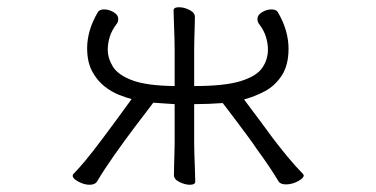

<svg xmlns="http://www.w3.org/2000/svg" viewBox="-20 -502 1040 531"><path d="M463 -214Q448 -215 433 -216Q418 -217 404 -218Q384 -192 354.5 -153Q325 -114 296.5 -73.5Q268 -33 249 -1Q243 9 228 9Q213 9 197 0.5Q181 -8 181 -16Q181 -19 184 -22Q197 -35 215 -56.5Q233 -78 263.5 -118.5Q294 -159 344 -228Q329 -232 308.5 -240Q288 -248 268 -264Q248 -280 234.5 -305.5Q221 -331 221 -369Q221 -392 228 -417Q235 -442 251 -469Q256 -476 268 -476Q281 -476 294 -468.5Q307 -461 307 -449Q307 -441 302 -435Q289 -418 283.5 -400Q278 -382 278 -365Q278 -341 292 -318Q306 -295 345.5 -280Q385 -265 463 -264V-366Q463 -376 462.5 -397Q462 -418 461 -440Q460 -462 460 -473Q460 -482 475 -482Q489 -482 504 -474.5Q519 -467 519 -455Q519 -447 518.5 -430.5Q518 -414 517.5 -396Q517 -378 517 -366V-264Q601 -264 645 -277.5Q689 -291 705 -314Q721 -337 721 -365Q721 -382 715.5 -400Q710 -418 697 -435Q692 -441 692 -449Q692 -461 705 -468.5Q718 -476 731 -476Q743 -476 748 -469Q764 -442 771 -416.5Q778 -391 778 -368Q778 -322 759.5 -293.5Q741 -265 713 -250Q685 -235 655 -227Q655 -227 668 -209.5Q681 -192 699.5 -167.5Q718 -143 733 -122Q751 -98 774 -70Q797 -42 817 -22Q820 -19 820 -17Q820 -9 803.5 -0.5Q787 8 771 8Q755 8 750 -1Q740 -18 723.5 -42.5Q707 -67 690 -90Q683 -101 667.5 -122Q652 -143 635.5 -165Q619 -187 607.5 -202Q596 -217 596 -217Q557 -214 517 -214V-106Q517 -100 517.5 -79Q518 -58 519 -35Q520 -12 520 0Q520 9 505 9Q492 9 476.5 1.5Q461 -6 461 -18Q461 -26 461.5 -44.5Q462 -63 462.5 -81Q463 -99 463 -106Z"/></svg>

Font: Moon Stars Kai HW Light
Style: Regular
Weight: 300
Designer: GuiWonder
Version: Version 1.101